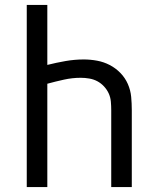

<svg xmlns="http://www.w3.org/2000/svg" viewBox="-20 -755 640 775"><path d="M88 0V-735H171V-493Q207 -502 244 -508.5Q281 -515 318 -515Q345 -515 372 -510Q399 -505 423 -492.5Q447 -480 466 -460.5Q485 -441 496 -416Q507 -391 509.5 -364Q512 -337 512 -310V0H429V-310Q429 -327 427.5 -344.5Q426 -362 419 -377.5Q412 -393 400 -406Q388 -419 373 -427Q358 -435 340.5 -438Q323 -441 306 -441Q272 -441 238 -433.5Q204 -426 171 -417V0Z"/></svg>

Font: Nova
Style: Regular
Weight: 400
Monospace: yes
Designer: Belleve Invis
Foundry: Belleve Invis
Version: Version 24.1.4; ttfautohint (v1.8.4)